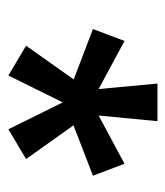

<svg xmlns="http://www.w3.org/2000/svg" viewBox="13 -866 411 478"><g transform="rotate(90 219.0 -626.5)"><path d="M167.5 -441.4 93.3 -485.4 177.2 -604 51.8 -651.9 81.5 -730.5 201.2 -666 187.5 -812.5H281.2L267.1 -666L387.2 -730.5L417 -651.9L291.5 -603.5L375.5 -485.4L301.3 -441.4L234.4 -576.7Z"/></g></svg>

Font: Oswald
Style: Stencbab
Weight: 400
Designer: Mathieu Le Lay
Foundry: Mathieu Le Lay
Version: Version 1.000